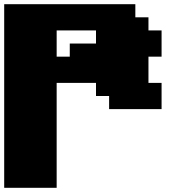

<svg xmlns="http://www.w3.org/2000/svg" viewBox="-20 -895 915 915"><path d="M0 0H250V-500H437.5V-437.5H500V-375H750V-500H687.5V-625H750V-750H687.5V-812.5H625V-875H0ZM437.5 -687.5H312.5V-625H250V-750H437.5Z"/></svg>

Font: Faithful 32x
Style: Bold
Weight: 400
Foundry: Faithful Resource Pack
Version: Version 1.0; January 27, 2023